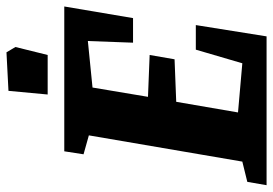

<svg xmlns="http://www.w3.org/2000/svg" viewBox="-156 -680 823 578"><g transform="rotate(-90 255.0 -391.5)"><path d="M489 -402H415L420 -538L280 -524L252 -357L378 -352L365 -277L237 -272L205 -86L353 -73L394 -213H468L434 0H-14L-4 -58L57 -73L136 -535L79 -551L88 -609H524ZM259 -659 270 -777 386 -783 402 -756 378 -659Z"/></g></svg>

Font: Grenze
Style: Bold Italic
Weight: 700
Italic angle: -10°
Designer: Renata Polastri
Foundry: Omnibus-Type
Version: Version 1.002; ttfautohint (v1.8)